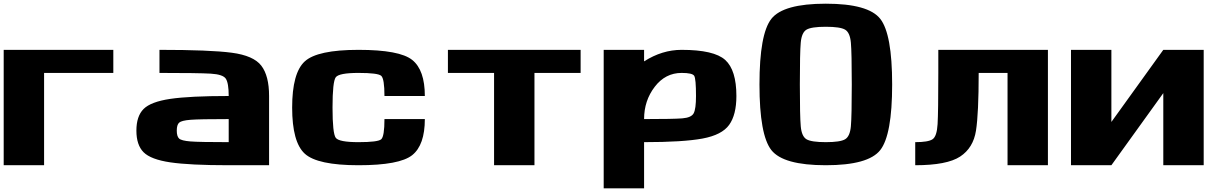

<svg xmlns="http://www.w3.org/2000/svg" viewBox="-20 -895 6665 1040"><path d="M0 -625H593.8V-500H218.8V0H0Z M1218.8 -125V-250Q1060.5 -250 1011.7 -246.1Q962.9 -242.2 950.2 -230.5Q937.5 -218.8 937.5 -187.5Q937.5 -156.2 950.2 -144.5Q962.9 -132.8 1011.7 -128.9Q1060.5 -125 1218.8 -125ZM1437.5 -375V0H1218.8Q1007.8 0 902.3 -15.6Q796.9 -31.2 757.8 -70.3Q718.8 -109.4 718.8 -187.5Q718.8 -265.6 757.8 -304.7Q796.9 -343.8 902.3 -359.4Q1007.8 -375 1218.8 -375Q1218.8 -445.3 1203.1 -468.8Q1187.5 -492.2 1121.1 -496.1Q1054.7 -500 843.8 -500V-625Q1117.2 -625 1235.4 -609.4Q1353.5 -593.8 1395.5 -539.1Q1437.5 -484.4 1437.5 -375Z M1562.5 -312.5Q1562.5 -500 1630.9 -562.5Q1699.2 -625 1921.9 -625Q2144.5 -625 2212.9 -570.3Q2281.2 -515.6 2281.2 -375H2062.5Q2062.5 -468.8 2044.9 -484.4Q2027.3 -500 1921.9 -500Q1816.4 -500 1798.8 -476.6Q1781.2 -453.1 1781.2 -312.5Q1781.2 -171.9 1798.8 -148.4Q1816.4 -125 1921.9 -125Q2027.3 -125 2044.9 -140.6Q2062.5 -156.2 2062.5 -250H2281.2Q2281.2 -109.4 2212.9 -54.7Q2144.5 0 1921.9 0Q1699.2 0 1630.9 -62.5Q1562.5 -125 1562.5 -312.5Z M3125 -625V-500H2875V0H2656.2V-500H2406.2V-625Z M3750 -375Q3750 -468.8 3740.2 -484.4Q3730.5 -500 3671.9 -500Q3584 -500 3526.4 -424.8Q3468.8 -349.6 3468.8 -250Q3627 -250 3675.8 -253.9Q3724.6 -257.8 3737.3 -281.2Q3750 -304.7 3750 -375ZM3468.8 -625V-562.5Q3566.4 -625 3671.9 -625Q3847.7 -625 3908.2 -570.3Q3968.8 -515.6 3968.8 -375Q3968.8 -273.4 3929.7 -218.8Q3890.6 -164.1 3785.2 -144.5Q3679.7 -125 3468.8 -125V125H3250V-625Z M4593.8 -437.5Q4593.8 -609.4 4588.9 -664.1Q4584 -718.8 4557.6 -734.4Q4531.2 -750 4453.1 -750Q4375 -750 4348.6 -734.4Q4322.3 -718.8 4317.4 -664.1Q4312.5 -609.4 4312.5 -437.5Q4312.5 -265.6 4317.4 -210.9Q4322.3 -156.2 4348.6 -140.6Q4375 -125 4453.1 -125Q4531.2 -125 4557.6 -140.6Q4584 -156.2 4588.9 -210.9Q4593.8 -265.6 4593.8 -437.5ZM4812.5 -437.5Q4812.5 -164.1 4748 -82Q4683.6 0 4453.1 0Q4222.7 0 4158.2 -82Q4093.8 -164.1 4093.8 -437.5Q4093.8 -710.9 4158.2 -793Q4222.7 -875 4453.1 -875Q4683.6 -875 4748 -793Q4812.5 -710.9 4812.5 -437.5Z M5281.2 -500Q5281.2 -281.2 5266.6 -187.5Q5252 -93.8 5180.7 -46.9Q5109.4 0 4937.5 0V-125Q5007.8 -125 5031.2 -140.6Q5054.7 -156.2 5058.6 -222.7Q5062.5 -289.1 5062.5 -500V-625H5656.2V0H5437.5V-500Z M5781.2 0V-625H6000V-234.4L6281.2 -625H6500V0H6281.2V-390.6L6000 0Z"/></svg>

Font: CraftyPE
Style: Regular
Weight: 400
Designer: Erek Butcher
Foundry: Haunted Coop
Version: Version 0.018;April 4, 2024;FontCreator 15.0.0.2962 64-bit